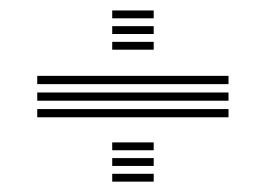

<svg xmlns="http://www.w3.org/2000/svg" viewBox="-20 -564 508 367"><path d="M194.5 -529V-544H273.8V-529ZM194.5 -499V-514H273.8V-499ZM194.5 -469V-484H273.8V-469ZM51.2 -403.2V-419H416.8V-403.2ZM51.2 -371.5V-387.2H416.8V-371.5ZM51.2 -339.8V-355.5H416.8V-339.8ZM194.5 -276.8V-291.8H273.8V-276.8ZM194.5 -246.8V-261.8H273.8V-246.8ZM194.5 -216.8V-231.8H273.8V-216.8Z"/></svg>

Font: Big Shoulders Inline Text Medium
Style: Regular
Weight: 500
Designer: Patric King
Foundry: XO Type Co
Version: Version 1.000